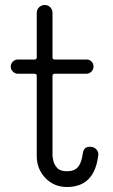

<svg xmlns="http://www.w3.org/2000/svg" viewBox="-20 -736 451 768"><path d="M248 12Q196 12 161.5 -24Q127 -60 127 -112V-432Q127 -441 118 -441H52Q40 -441 31.5 -449.5Q23 -458 23 -470Q23 -481 31.5 -489.5Q40 -498 52 -498H118Q127 -498 127 -507V-684Q127 -698 136.5 -707Q146 -716 159 -716Q172 -716 181 -707Q190 -698 190 -684V-507Q190 -498 199 -498H326Q338 -498 346 -490Q354 -482 354 -470Q354 -458 345.5 -449.5Q337 -441 326 -441H199Q190 -441 190 -432V-112Q190 -109 193 -94Q196 -79 208 -65Q220 -51 248 -51Q277 -51 291.5 -67.5Q306 -84 311 -121Q314 -149 340 -149Q355 -149 365 -139Q375 -129 373 -115Q358 12 248 12Z"/></svg>

Font: Kiwi Maru Light
Style: Regular
Weight: 300
Designer: Hiroki-Chan
Version: Version 1.100